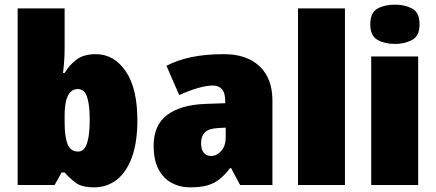

<svg xmlns="http://www.w3.org/2000/svg" viewBox="-20 -796 1876 826"><path d="M258 -588Q258 -559 256 -532Q254 -505 251 -482H258Q278 -516 309 -539.5Q340 -563 392 -563Q470 -563 520.5 -490Q571 -417 571 -278Q571 -184 547.5 -119.5Q524 -55 482 -22.5Q440 10 385 10Q331 10 304.5 -10.5Q278 -31 258 -54H245L215 0H56V-760H258ZM314 -413Q296 -413 283.5 -400.5Q271 -388 264.5 -363Q258 -338 258 -298V-271Q258 -207 271 -175.5Q284 -144 316 -144Q342 -144 354 -178.5Q366 -213 366 -280Q366 -346 354.5 -379.5Q343 -413 314 -413Z M944 -563Q1041 -563 1096.5 -511Q1152 -459 1152 -363V0H1013L974 -73H970Q948 -44 925 -25.5Q902 -7 872 1.5Q842 10 798 10Q754 10 718 -9.5Q682 -29 661.5 -68.5Q641 -108 641 -169Q641 -258 699 -301.5Q757 -345 864 -349L949 -352V-360Q949 -397 934.5 -412.5Q920 -428 896 -428Q868 -428 829 -416.5Q790 -405 751 -387L696 -513Q744 -538 804.5 -550.5Q865 -563 944 -563ZM917 -245Q878 -243 861.5 -226.5Q845 -210 845 -180Q845 -152 857 -138.5Q869 -125 888 -125Q913 -125 932 -147Q951 -169 951 -204V-247Z M1464 0H1262V-760H1464Z M1779 -553V0H1577V-553ZM1679 -776Q1722 -776 1753.5 -759Q1785 -742 1785 -691Q1785 -642 1753.5 -624.5Q1722 -607 1679 -607Q1635 -607 1604 -624.5Q1573 -642 1573 -691Q1573 -742 1604 -759Q1635 -776 1679 -776Z"/></svg>

Font: Noto Sans Display Black
Style: Regular
Weight: 900
Designer: Monotype Design Team
Foundry: Monotype Imaging Inc.
Version: Version 2.003